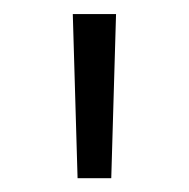

<svg xmlns="http://www.w3.org/2000/svg" viewBox="-20 -623 269 273"><path d="M90.3 -369.6 83.5 -603H145L138.2 -369.6Z"/></svg>

Font: Now
Style: Regular
Weight: 400
Designer: Alfredo Marco Pradil
Foundry: Alfredo Marco Pradil
Version: Version 1.200;hotconv 1.0.109;makeotfexe 2.5.65596